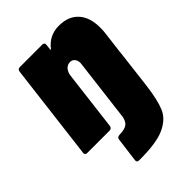

<svg xmlns="http://www.w3.org/2000/svg" viewBox="-214 -624 921 921"><g transform="rotate(-45 246.5 -163.5)"><path d="M476 -220 453 -29Q442 59 422.5 105Q403 151 346.5 176.5Q290 202 175 201Q159 201 161 186L177 63Q179 48 194 48Q230 47 245 36.5Q260 26 266 0L305 -318L306 -328Q306 -346 297 -356.5Q288 -367 274 -367Q256 -367 244 -354Q232 -341 229 -318L192 -15Q191 -8 186.5 -4Q182 0 176 0H22Q16 0 12.5 -4Q9 -8 10 -15L70 -505Q71 -512 75 -516Q79 -520 86 -520H239Q246 -520 249.5 -516Q253 -512 252 -505L249 -478Q248 -475 250 -474Q252 -473 254 -477Q294 -528 359 -528Q423 -528 458 -489.5Q493 -451 493 -382Q493 -358 491 -345L476 -223Q476 -222 476 -221Q476 -220 476 -220Z"/></g></svg>

Font: Barlow Semi Condensed Black
Style: Italic
Weight: 900
Width: 4
Italic angle: -7°
Designer: Jeremy Tribby
Foundry: Tribby Type
Version: Version 1.408